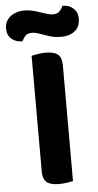

<svg xmlns="http://www.w3.org/2000/svg" viewBox="-92 -864 461 906"><g transform="rotate(-5 138.0 -411.0)"><path d="M74 -415H217V-1Q208 1 189 4Q170 7 150 7Q109 7 91.5 -8.5Q74 -24 74 -60ZM217 -240H74V-607Q83 -609 102 -612.5Q121 -616 140 -616Q180 -616 198.5 -601.5Q217 -587 217 -548ZM55 -823Q83 -823 108.5 -815.5Q134 -808 155.5 -800.5Q177 -793 192 -793Q213 -793 224 -805Q235 -817 239 -829H244Q271 -829 291 -811Q311 -793 311 -763Q311 -724 286 -704Q261 -684 222 -684Q191 -684 166 -692Q141 -700 120.5 -707.5Q100 -715 84 -715Q63 -715 52.5 -703Q42 -691 37 -679H33Q6 -679 -14.5 -696.5Q-35 -714 -35 -745Q-35 -771 -21.5 -788.5Q-8 -806 13 -814.5Q34 -823 55 -823Z"/></g></svg>

Font: BalooTamma2Bold
Style: Bold
Weight: 700
Designer: Divya Kowshik, Shuchita Grover and Ek Type
Foundry: Ek Type
Version: Version 1.700